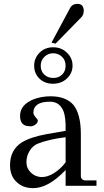

<svg xmlns="http://www.w3.org/2000/svg" viewBox="-20 -963 540 995"><path d="M480 -28V0H320V-82Q231 12 152 12Q99 12 67 -19Q32 -50 32 -107Q32 -186 93 -225Q139 -253 222 -268L320 -285Q322 -356 308 -389Q288 -436 239 -436Q154 -436 153 -379Q153 -369 164.5 -355.5Q176 -342 176 -341Q177 -326 161.5 -316Q146 -306 133 -309Q83 -309 84 -364.5Q85 -420 153 -448Q195 -464 242 -464Q321 -464 360 -420Q399 -372 399 -268V-50Q399 -40 406 -34Q413 -28 422 -28ZM320 -122V-252Q233 -241 177 -219Q151 -209 134 -182Q117 -155 117 -123Q117 -91 139.5 -69Q162 -47 193.5 -45.5Q225 -44 260.5 -66.5Q296 -89 320 -122ZM327 -690Q356 -662 356 -623Q356 -584 327 -556.5Q298 -529 255 -529Q212 -529 184.5 -555.5Q157 -582 157 -622Q157 -662 185 -690Q213 -718 255.5 -718Q298 -718 327 -690ZM256 -559Q284 -559 302 -576.5Q320 -594 320 -622.5Q320 -651 301 -669Q282 -687 255.5 -687Q229 -687 210 -668.5Q191 -650 191 -622Q191 -594 209.5 -576.5Q228 -559 256 -559ZM414 -907Q414 -886 401 -873L268 -737L247 -742L344 -923Q355 -943 381 -943Q414 -943 414 -907Z"/></svg>

Font: GFS Didot
Style: Regular
Weight: 400
Designer: Takis Katsoulidis and George D. Matthiopoulos
Foundry: Takis Katsoulidis and George D. Matthiopoulos
Version: Version 1.0